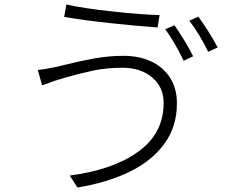

<svg xmlns="http://www.w3.org/2000/svg" viewBox="-20 -794 1040 853"><path d="M524 -493Q455 -493 397 -481Q339 -469 269 -449Q258 -446 246 -442Q220 -435 188 -422L167 -415L148 -483Q172 -485 232 -497L264 -505Q340 -524 402.5 -535Q465 -546 529 -546Q597 -546 650.5 -521.5Q704 -497 735 -449.5Q766 -402 766 -335Q766 -230 709 -153.5Q652 -77 553 -29.5Q454 18 324 39L290 -14Q481 -39 594 -120Q707 -201 707 -337Q707 -407 656 -450Q605 -493 524 -493ZM689 -727 680 -672Q591 -678 467.5 -691.5Q344 -705 265 -719L275 -774Q350 -757 480 -743Q610 -729 689 -727ZM838 -544 796 -524 788 -540Q773 -571 752.5 -605.5Q732 -640 714 -664L755 -682Q774 -655 798.5 -615Q823 -575 838 -544ZM947 -583 905 -564Q865 -645 821 -702L861 -720Q882 -692 907.5 -651.5Q933 -611 947 -583Z"/></svg>

Font: 寒蝉端黑体 Light
Style: Regular
Weight: 300
Designer: ChillDuanSans {Warren2060}; 
Source Han Sans {Ryoko NISHIZUKA 西塚涼子 (kana, bopomofo & ideographs); Paul D. Hunt (Latin, G
Foundry: ChillType&Adobe
Version: Version 1.300;Glyphs 3.3 (3306)